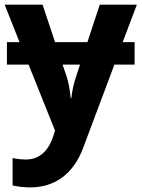

<svg xmlns="http://www.w3.org/2000/svg" viewBox="-20 -566 609 826"><path d="M9.8 -288.1H103L216.8 -3.9L208 22.9C186 87.9 145.5 120.1 92.8 120.1C71.8 120.1 52.2 118.2 34.2 113.8V231.9C59.1 237.3 84 240.2 109.9 240.2C214.8 240.2 295.4 183.6 337.9 69.8L472.2 -288.1H559.1V-384.8H507.8L568.8 -545.9H409.2L356 -384.8H216.8L163.1 -545.9H0L64 -384.8H9.8ZM284.2 -144C280.8 -180.7 274.9 -211.9 266.1 -238.8L249 -288.1H324.2L308.1 -238.8C297.9 -209 290.5 -177.7 287.1 -144Z"/></svg>

Font: Noto Reveo Sans
Style: Bold
Weight: 700
Designer: Monotype Design team
Foundry: Monotype Imaging Inc.
Version: Version 1.04